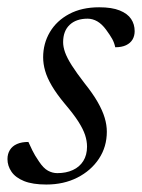

<svg xmlns="http://www.w3.org/2000/svg" viewBox="-24 -484 380 514"><path d="M52 -104Q57 -93 62.8 -81Q68.5 -69 80.5 -51.5Q92.5 -33.5 104.5 -27Q116.5 -20.5 129.5 -20.5Q153 -20.5 171 -28.8Q189 -37 199 -53Q209 -69 209 -91.5Q209 -106.5 203.8 -122.5Q198.5 -138.5 185.8 -158.5Q173 -178.5 150 -205.5Q127.5 -232.5 114.8 -254.2Q102 -276 96.8 -294.5Q91.5 -313 91.5 -330.5Q91.5 -367.5 109.5 -398Q127.5 -428.5 161.2 -446.5Q195 -464.5 241.5 -464.5Q275.5 -464.5 296.5 -456Q317.5 -447.5 327 -433.2Q336.5 -419 336.5 -400.5Q336.5 -388 330.8 -378.2Q325 -368.5 313.5 -363Q302 -357.5 284.5 -357.5Q282 -369.5 276.5 -379.5Q271 -389.5 260 -404.5Q249 -419.5 236.5 -426.8Q224 -434 210.5 -434Q180 -434 162.5 -417.5Q145 -401 145 -371Q145 -358.5 150.2 -343.8Q155.5 -329 168 -309.2Q180.5 -289.5 202.5 -261Q224.5 -233.5 237.5 -210.8Q250.5 -188 256.2 -168.8Q262 -149.5 262 -131.5Q262 -91 240.8 -59Q219.5 -27 183 -8.5Q146.5 10 100 10Q63.5 10 40.5 0.8Q17.5 -8.5 6.8 -24.2Q-4 -40 -4 -58Q-4 -72 2.5 -82.5Q9 -93 21.5 -98.5Q34 -104 52 -104Z"/></svg>

Font: Newsreader 36pt
Style: Italic
Weight: 400
Italic angle: -17°
Designer: Hugues Gentile
Foundry: Production Type
Version: Version 1.003